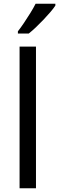

<svg xmlns="http://www.w3.org/2000/svg" viewBox="-20 -1010 317 1030"><path d="M173 0H85V-760H173ZM277 -980Q268 -966 251 -946Q234 -926 213.5 -904.5Q193 -883 172.5 -863.5Q152 -844 134 -830H76V-842Q91 -861 108.5 -887Q126 -913 143 -940.5Q160 -968 171 -990H277Z"/></svg>

Font: Noto Sans Cham
Style: Regular
Weight: 400
Designer: Monotype Design Team
Foundry: Monotype Imaging Inc.
Version: Version 2.002